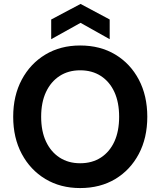

<svg xmlns="http://www.w3.org/2000/svg" viewBox="-20 -943 815 975"><path d="M387 12Q287 12 210.5 -34Q134 -80 90.5 -161.5Q47 -243 47 -350Q47 -457 90.5 -538.5Q134 -620 210.5 -666Q287 -712 387 -712Q489 -712 565.5 -666Q642 -620 685 -538.5Q728 -457 728 -350Q728 -243 685 -161.5Q642 -80 565.5 -34Q489 12 387 12ZM387 -114Q448 -114 492.5 -143Q537 -172 561 -224.5Q585 -277 585 -350Q585 -423 561 -475.5Q537 -528 492.5 -557Q448 -586 387 -586Q327 -586 282.5 -557Q238 -528 213.5 -475.5Q189 -423 189 -350Q189 -277 213.5 -224.5Q238 -172 282.5 -143Q327 -114 387 -114ZM240 -744V-844L389 -923L537 -844V-744L389 -827Z"/></svg>

Font: DM Sans 12pt ExtraBold
Style: Regular
Weight: 800
Version: Version 4.004;gftools[0.9.30]